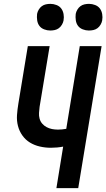

<svg xmlns="http://www.w3.org/2000/svg" viewBox="-20 -974 550 994"><path d="M272 0 307 -215Q292 -212 275.5 -210.5Q259 -209 243 -209Q214 -209 186 -215.5Q158 -222 135 -236Q112 -250 96 -272.5Q80 -295 73 -322Q66 -349 68 -378Q70 -407 75 -437L124 -735H237L185 -421Q183 -405 182 -389.5Q181 -374 185 -359.5Q189 -345 198.5 -334Q208 -323 221 -316Q234 -309 249 -306Q264 -303 280 -303Q290 -303 301 -304Q312 -305 323 -307L393 -735H506L385 0ZM440 -816Q424 -816 408.5 -822Q393 -828 384 -840Q375 -852 372.5 -868.5Q370 -885 372 -902Q374 -913 380.5 -924Q387 -935 396.5 -942Q406 -949 417.5 -951.5Q429 -954 441 -954Q457 -954 472.5 -948Q488 -942 497 -930Q506 -918 509 -901.5Q512 -885 509 -868Q507 -857 500.5 -846Q494 -835 484.5 -828Q475 -821 463.5 -818.5Q452 -816 440 -816ZM240 -816Q224 -816 208.5 -822Q193 -828 184 -840Q175 -852 172.5 -868.5Q170 -885 172 -902Q174 -913 180.5 -924Q187 -935 196.5 -942Q206 -949 217.5 -951.5Q229 -954 241 -954Q257 -954 272.5 -948Q288 -942 297 -930Q306 -918 309 -901.5Q312 -885 309 -868Q307 -857 300.5 -846Q294 -835 284.5 -828Q275 -821 263.5 -818.5Q252 -816 240 -816Z"/></svg>

Font: Iosevka Curly
Style: Bold Italic
Weight: 700
Italic angle: -9°
Monospace: yes
Designer: Belleve Invis
Foundry: Belleve Invis
Version: Version 22.1.2; ttfautohint (v1.8.4)